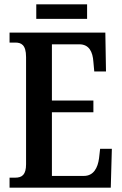

<svg xmlns="http://www.w3.org/2000/svg" viewBox="-20 -864 562 884"><path d="M147 -777H381V-844H147ZM24 0H490L495 -179H441L436 -135C430 -91 411 -54 366 -54H219V-347H410V-401H219V-660H345C390 -660 407 -626 410 -579L414 -535H468L465 -714H24V-668H50C77 -668 100 -659 100 -601V-108C100 -60 82 -46 50 -46H24Z"/></svg>

Font: Noto Serif Lao ExtraCondensed SemiBold
Style: Regular
Weight: 600
Width: 2
Designer: Monotype Design Team
Foundry: Monotype Imaging Inc.
Version: Version 2.003